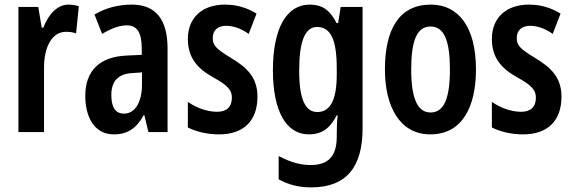

<svg xmlns="http://www.w3.org/2000/svg" viewBox="-20 -573 2485 833"><path d="M277 -553C227 -553 189 -508 168 -453H161L146 -543H60V0H171V-279C171 -372 207 -435 266 -435C283 -435 298 -433 310 -428L322 -546C305 -551 291 -553 277 -553Z M552 -553C492 -553 437 -538 390 -510L423 -426C465 -451 500 -463 530 -463C576 -463 595 -430 595 -362V-335L530 -332C414 -327 350 -268 350 -157C350 -70 386 10 474 10C535 10 573 -18 604 -74H606L624 0H707V-362C707 -487 657 -553 552 -553ZM555 -256 596 -259V-207C596 -128 565 -80 518 -80C482 -80 463 -106 463 -161C463 -221 493 -253 555 -256Z M1097 -154C1097 -237 1051 -280 985 -320C919 -360 903 -375 903 -408C903 -441 924 -461 961 -461C996 -461 1029 -447 1059 -426L1093 -514C1050 -540 1007 -553 956 -553C857 -553 795 -496 795 -404C795 -323 836 -276 904 -238C970 -202 986 -181 986 -149C986 -109 963 -88 922 -88C876 -88 829 -107 795 -131V-20C833 -1 879 10 931 10C1035 10 1097 -47 1097 -154Z M1324 -553C1224 -553 1164 -452 1164 -268C1164 -90 1222 10 1320 10C1376 10 1412 -16 1441 -73H1445C1442 -46 1441 -15 1441 7V20C1441 110 1400 143 1327 143C1284 143 1240 131 1189 104V205C1231 228 1275 240 1330 240C1486 240 1553 148 1553 -15V-543H1458L1447 -473H1440C1411 -531 1376 -553 1324 -553ZM1355 -456C1415 -456 1441 -401 1441 -276V-249C1441 -140 1413 -87 1357 -87C1304 -87 1278 -143 1278 -267C1278 -392 1303 -456 1355 -456Z M2045 -272C2045 -455 1970 -553 1849 -553C1710 -553 1650 -443 1650 -272C1650 -113 1713 10 1847 10C1989 10 2045 -115 2045 -272ZM1764 -272C1764 -397 1789 -458 1848 -458C1907 -458 1932 -396 1932 -272C1932 -147 1907 -85 1848 -85C1790 -85 1764 -149 1764 -272Z M2416 -154C2416 -237 2370 -280 2304 -320C2238 -360 2222 -375 2222 -408C2222 -441 2243 -461 2280 -461C2315 -461 2348 -447 2378 -426L2412 -514C2369 -540 2326 -553 2275 -553C2176 -553 2114 -496 2114 -404C2114 -323 2155 -276 2223 -238C2289 -202 2305 -181 2305 -149C2305 -109 2282 -88 2241 -88C2195 -88 2148 -107 2114 -131V-20C2152 -1 2198 10 2250 10C2354 10 2416 -47 2416 -154Z"/></svg>

Font: Noto Sans Myanmar UI ExtraCondensed SemiBold
Style: Regular
Weight: 600
Width: 2
Designer: Monotype Design Team
Foundry: Monotype Imaging Inc.
Version: Version 2.103